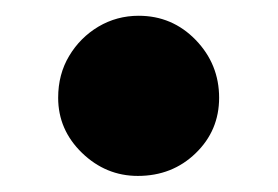

<svg xmlns="http://www.w3.org/2000/svg" viewBox="-20 -339 347 240"><path d="M152.3 -119.1Q112.3 -119.1 82.5 -147.9Q52.7 -176.8 52.7 -216.8Q52.7 -246.1 66.4 -269Q80.1 -292 103 -305.7Q126 -319.3 153.3 -319.3Q195.3 -319.3 224.6 -289.1Q253.9 -258.8 253.9 -216.8Q253.9 -175.8 224.6 -147.5Q195.3 -119.1 152.3 -119.1Z"/></svg>

Font: Crimson Pro ExtraBold
Style: Italic
Weight: 800
Italic angle: -12°
Designer: Jacques Le Bailly
Foundry: Baron von Fonthausen
Version: Version 1.003